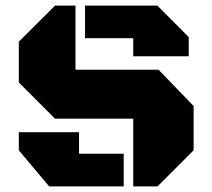

<svg xmlns="http://www.w3.org/2000/svg" viewBox="-20 -668 761 688"><path d="M457.5 0V-242.7H177.2L47.4 -372.6V-518.6L177.2 -647.9H250.5V-418H548.3L673.8 -288.1V-129.4L544.4 0ZM284.7 -531.2V-647.9H543.9L656.2 -535.2V-466.3H457.5V-531.2ZM47.4 -194.3H263.2V-117.2H423.3V0H156.2L47.4 -129.4Z"/></svg>

Font: Black Ops One [rus by aLiNcE]
Style: Regular
Weight: 400
Designer: James Grieshaber
Foundry: James Grieshaber
Version: Version 1.002;May 25, 2024;FontCreator 13.0.0.2680 64-bit